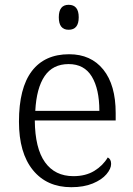

<svg xmlns="http://www.w3.org/2000/svg" viewBox="-20 -770 554 800"><path d="M59 -263Q59 -403 112.5 -473.5Q166 -544 268 -544Q359 -544 410.5 -480Q462 -416 462 -299V-268H125Q126 -152 167.5 -94Q209 -36 286 -36Q337 -36 373 -58Q409 -80 429 -114Q443 -107 443 -87Q443 -67 423.5 -44Q404 -21 366.5 -5.5Q329 10 277 10Q175 10 117 -61.5Q59 -133 59 -263ZM394 -308Q394 -399 362.5 -451Q331 -503 266 -503Q200 -503 166 -453Q132 -403 127 -308ZM225 -698Q225 -750 266 -750Q308 -750 308 -698Q308 -646 266 -646Q225 -646 225 -698Z"/></svg>

Font: Noto Serif Light
Style: Regular
Weight: 300
Designer: Monotype Design Team
Foundry: Monotype Imaging Inc.
Version: Version 1.001